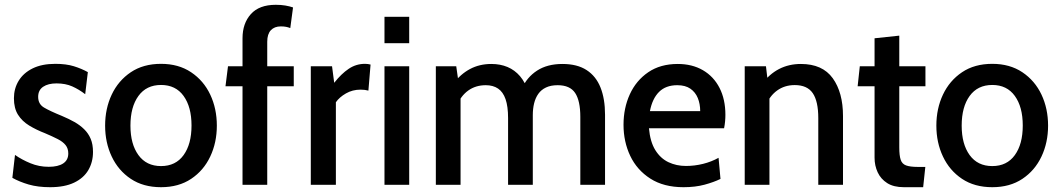

<svg xmlns="http://www.w3.org/2000/svg" viewBox="-20 -770 4414 800"><path d="M189 10Q138 10 99.5 -1.2Q61 -12.5 31.5 -29L42.5 -124.5Q71 -104.5 106.8 -89.8Q142.5 -75 183 -75Q222 -75 243.2 -89Q264.5 -103 264.5 -130.5Q264.5 -151.5 253.2 -165.5Q242 -179.5 220.5 -190.5Q199 -201.5 168.5 -214.5Q131 -229 101.5 -247Q72 -265 55 -292Q38 -319 38 -360.5Q38 -401 57.8 -433.5Q77.5 -466 116 -485Q154.5 -504 210.5 -504Q255.5 -504 287.8 -494Q320 -484 346 -469.5L335 -377.5Q309 -397.5 281 -410Q253 -422.5 215.5 -422.5Q180.5 -422.5 159.8 -408.5Q139 -394.5 139 -366.5Q139 -336.5 163.2 -322Q187.5 -307.5 238 -287Q266.5 -275 290 -261.8Q313.5 -248.5 331 -231.2Q348.5 -214 358 -191.2Q367.5 -168.5 367.5 -137Q367.5 -94.5 348 -61.2Q328.5 -28 288.8 -9Q249 10 189 10Z M651 10Q577 10 525 -24.8Q473 -59.5 445.5 -117.8Q418 -176 418 -246.5Q418 -317.5 445.5 -375.8Q473 -434 525 -469Q577 -504 651 -504Q724 -504 776.2 -469Q828.5 -434 856 -375.8Q883.5 -317.5 883.5 -246.5Q883.5 -176 856 -117.8Q828.5 -59.5 776.5 -24.8Q724.5 10 651 10ZM651 -78Q712 -78 745 -123.8Q778 -169.5 778 -247Q778 -324.5 745 -370.2Q712 -416 651 -416Q590 -416 556.8 -370.2Q523.5 -324.5 523.5 -246.5Q523.5 -169.5 556.8 -123.8Q590 -78 651 -78Z M990.5 0V-410.5H919.5L930 -494H990.5V-610.5Q990.5 -672.5 1025.2 -711.2Q1060 -750 1129 -750Q1151 -750 1168.8 -747Q1186.5 -744 1201 -739L1189.5 -653Q1181 -656.5 1171.8 -658.2Q1162.5 -660 1150 -660Q1123.5 -660 1108.5 -644Q1093.5 -628 1093.5 -596V-494H1204V-410.5H1093.5V0Z M1275 0V-494H1363.5L1372.5 -425Q1402 -462.5 1432.8 -483.2Q1463.5 -504 1500.5 -504Q1513 -504 1524 -501L1515 -392.5Q1507.5 -394.5 1499.5 -395.5Q1491.5 -396.5 1482 -396.5Q1449 -396.5 1421.5 -380.8Q1394 -365 1379.5 -344V0Z M1582 0V-494H1685V0ZM1582 -590V-700H1685V-590Z M1796 0V-494H1881L1892.5 -413L1869 -421.5Q1898.5 -461 1938 -482.2Q1977.5 -503.5 2027.5 -503.5Q2064.5 -503.5 2094.8 -490.8Q2125 -478 2146.8 -452.5Q2168.5 -427 2181 -388.5L2154.5 -400.5Q2175 -448 2217.8 -475.8Q2260.5 -503.5 2323.5 -503.5Q2385 -503.5 2424.2 -478Q2463.5 -452.5 2482.2 -405.2Q2501 -358 2501 -292V0H2398V-283Q2398 -350 2376.5 -382.5Q2355 -415 2303.5 -415Q2275 -415 2255 -405.5Q2235 -396 2223 -379Q2211 -362 2205.5 -339.5Q2200 -317 2200 -290.5V0H2097V-278Q2097 -326.5 2086.5 -356.8Q2076 -387 2055.2 -401Q2034.5 -415 2004 -415Q1962 -415 1931 -392.8Q1900 -370.5 1883.5 -329.5L1899 -390V0Z M2828 10Q2745.5 10 2689.8 -25.8Q2634 -61.5 2606 -120.5Q2578 -179.5 2578 -250Q2578 -319.5 2604.2 -377Q2630.5 -434.5 2681 -469Q2731.5 -503.5 2804 -503.5Q2864 -503.5 2908.8 -477.5Q2953.5 -451.5 2978 -403.8Q3002.5 -356 3002.5 -291.5Q3002.5 -278.5 3001.2 -264.5Q3000 -250.5 2997 -235.5H2684Q2689 -179 2710.5 -144.5Q2732 -110 2765.2 -94.2Q2798.5 -78.5 2838 -78.5Q2874 -78.5 2909.2 -87.2Q2944.5 -96 2974 -112.5L2982 -24.5Q2954.5 -11 2915.8 -0.5Q2877 10 2828 10ZM2688 -307H2897.5Q2897.5 -337 2887.5 -361.5Q2877.5 -386 2856.5 -400.5Q2835.5 -415 2802 -415Q2754 -415 2726 -387Q2698 -359 2688 -307Z M3083 0V-494H3171.5L3181.5 -409L3155 -420Q3185.5 -461.5 3226.2 -482.5Q3267 -503.5 3317 -503.5Q3407 -503.5 3449.8 -444Q3492.5 -384.5 3492.5 -286.5V0H3389.5V-278Q3389.5 -348 3366.5 -381.8Q3343.5 -415.5 3291.5 -415.5Q3249.5 -415.5 3218.2 -393Q3187 -370.5 3170.5 -329.5L3186 -390V0Z M3746.5 10Q3703.5 10 3676.8 -7Q3650 -24 3637 -52Q3624 -80 3624 -113V-410.5H3553.5L3562.5 -494H3624V-610.5L3727 -621.5V-494H3836V-410.5H3727V-156Q3727 -122 3732.8 -104.5Q3738.5 -87 3755.2 -80.8Q3772 -74.5 3805 -74.5H3835.5L3826.5 10Z M4114.5 10Q4040.5 10 3988.5 -24.8Q3936.5 -59.5 3909 -117.8Q3881.5 -176 3881.5 -246.5Q3881.5 -317.5 3909 -375.8Q3936.5 -434 3988.5 -469Q4040.5 -504 4114.5 -504Q4187.5 -504 4239.8 -469Q4292 -434 4319.5 -375.8Q4347 -317.5 4347 -246.5Q4347 -176 4319.5 -117.8Q4292 -59.5 4240 -24.8Q4188 10 4114.5 10ZM4114.5 -78Q4175.5 -78 4208.5 -123.8Q4241.5 -169.5 4241.5 -247Q4241.5 -324.5 4208.5 -370.2Q4175.5 -416 4114.5 -416Q4053.5 -416 4020.2 -370.2Q3987 -324.5 3987 -246.5Q3987 -169.5 4020.2 -123.8Q4053.5 -78 4114.5 -78Z"/></svg>

Font: Cabin SemiCondensedMedium
Style: Regular
Weight: 500
Width: 4
Designer: Pablo Impallari
Foundry: Pablo Impallari. http://www.impallari.com Igino Marini. http://www.ikern.com
Version: Version 3.001